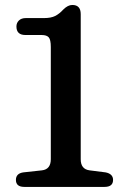

<svg xmlns="http://www.w3.org/2000/svg" viewBox="-20 -734 491 754"><path d="M80 -596.5Q44.5 -596.5 44.5 -630Q44.5 -644 54.2 -653.5Q64 -663 81.5 -663H153Q180 -663 196.5 -671.2Q213 -679.5 228.5 -696.5Q246.5 -714.5 264 -714.5Q297 -714.5 297 -678.5V-108.5Q297 -69.5 332 -65L395 -57Q424 -51 424 -27.5Q424 0 390.5 0H75.5Q42.5 0 42.5 -27.5Q42.5 -52.5 71 -57L144.5 -65Q179.5 -69 179.5 -109V-549.5Q179.5 -578 171.5 -587.2Q163.5 -596.5 143.5 -596.5Z"/></svg>

Font: Fraunces 9pt S100
Style: Regular
Weight: 400
Version: Version 1.000; ttfautohint (v1.8.3)